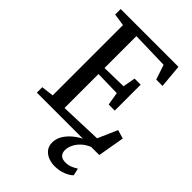

<svg xmlns="http://www.w3.org/2000/svg" viewBox="-286 -850 1205 1205"><g transform="rotate(45 316.5 -247.5)"><path d="M121.5 -58V-682L40 -694V-743H553L567 -587.5H511L478 -686L230 -692.5V-409.5L395.5 -413L410.5 -496H464.5V-266H410.5L396 -352.5L230 -356V-54.5L509 -64.5L566 -194.5L624 -177.5L593 0H39V-48ZM444 248Q414 248 387.5 237.5Q361 227 344.5 206Q328 185 328 153.5Q328 120.5 345.2 91.2Q362.5 62 390.5 38.2Q418.5 14.5 450 -1L481 -5L523 -1Q487.5 13.5 464.2 36Q441 58.5 429.8 83.2Q418.5 108 418.5 129.5Q418.5 155 432.5 169.2Q446.5 183.5 475.5 183.5Q500 183.5 520.2 175.2Q540.5 167 558.5 155L569.5 203Q553.5 220.5 519.5 234.2Q485.5 248 444 248Z"/></g></svg>

Font: Merriweather 24pt
Style: Regular
Weight: 400
Designer: Eben Sorkin
Foundry: Eben Sorkin
Version: Version 2.100